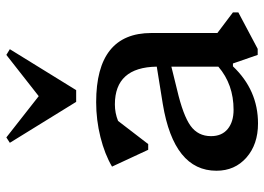

<svg xmlns="http://www.w3.org/2000/svg" viewBox="-134 -686 833 605"><g transform="rotate(-90 282.5 -383.5)"><path d="M196 13Q130 13 88.5 -23.5Q47 -60 47 -118Q47 -252 257 -287L375 -306Q373 -438 256 -438Q229 -438 204 -428L131 -333H113L60 -447Q99 -470 153 -483.5Q207 -497 263 -497Q481 -497 481 -323V-115L546 -66V-49L431 12H412L385 -66H376Q301 13 196 13ZM156 -135Q156 -101 178.5 -82.5Q201 -64 239 -64Q319 -64 375 -112V-260L302 -242Q221 -223 188.5 -199.5Q156 -176 156 -135ZM152 -780 282 -678 412 -780 430 -769 301 -560H264L135 -769Z"/></g></svg>

Font: Platypi
Style: Regular
Weight: 400
Designer: David Sargent
Foundry: Bolt Cutter Type
Version: Version 1.200; ttfautohint (v1.8.4.7-5d5b)